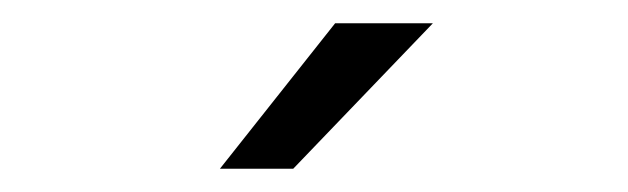

<svg xmlns="http://www.w3.org/2000/svg" viewBox="-20 -717 540 165"><path d="M268 -697H352L232 -572H169Z"/></svg>

Font: D-DIN
Style: Regular
Weight: 400
Designer: Charles Nix
Foundry: Datto Inc.
Version: Version 1.00